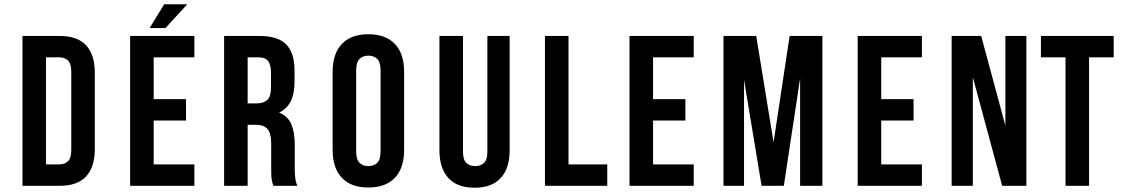

<svg xmlns="http://www.w3.org/2000/svg" viewBox="-20 -868 5261 897"><path d="M85 -700H259Q342 -700 382.5 -656Q423 -612 423 -527V-173Q423 -88 382.5 -44Q342 0 259 0H85ZM195 -600V-100H257Q283 -100 298 -115Q313 -130 313 -168V-532Q313 -570 298 -585Q283 -600 257 -600Z M698 -405H849V-305H698V-100H888V0H588V-700H888V-600H698ZM855 -848 753 -737H679L747 -848Z M1257 0Q1255 -7 1253 -13Q1251 -19 1249.5 -28Q1248 -37 1247.5 -51Q1247 -65 1247 -86V-196Q1247 -245 1230 -265Q1213 -285 1175 -285H1137V0H1027V-700H1193Q1279 -700 1317.5 -660Q1356 -620 1356 -539V-484Q1356 -376 1284 -342Q1326 -325 1341.5 -286.5Q1357 -248 1357 -193V-85Q1357 -59 1359 -39.5Q1361 -20 1369 0ZM1137 -600V-385H1180Q1211 -385 1228.5 -401Q1246 -417 1246 -459V-528Q1246 -566 1232.5 -583Q1219 -600 1190 -600Z M1644 -161Q1644 -123 1659.5 -107.5Q1675 -92 1701 -92Q1727 -92 1742.5 -107.5Q1758 -123 1758 -161V-539Q1758 -577 1742.5 -592.5Q1727 -608 1701 -608Q1675 -608 1659.5 -592.5Q1644 -577 1644 -539ZM1534 -532Q1534 -617 1577 -662.5Q1620 -708 1701 -708Q1782 -708 1825 -662.5Q1868 -617 1868 -532V-168Q1868 -83 1825 -37.5Q1782 8 1701 8Q1620 8 1577 -37.5Q1534 -83 1534 -168Z M2143 -700V-160Q2143 -122 2158.5 -107Q2174 -92 2200 -92Q2226 -92 2241.5 -107Q2257 -122 2257 -160V-700H2361V-167Q2361 -82 2319.5 -36.5Q2278 9 2197 9Q2116 9 2074.5 -36.5Q2033 -82 2033 -167V-700Z M2526 -700H2636V-100H2817V0H2526Z M3031 -405H3182V-305H3031V-100H3221V0H2921V-700H3221V-600H3031Z M3594 -203 3669 -700H3822V0H3718V-502L3642 0H3538L3456 -495V0H3360V-700H3513Z M4097 -405H4248V-305H4097V-100H4287V0H3987V-700H4287V-600H4097Z M4525 -507V0H4426V-700H4564L4677 -281V-700H4775V0H4662Z M4843 -700H5183V-600H5068V0H4958V-600H4843Z"/></svg>

Font: Bebas Neue Bold
Style: Regular
Weight: 700
Designer: Ryoichi Tsunekawa & LGV (GE)
Foundry: Free Software Foundation, Inc.
Version: Version 1.003 August 13, 2016